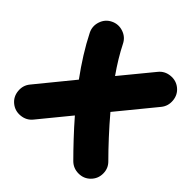

<svg xmlns="http://www.w3.org/2000/svg" viewBox="-171 -696 916 916"><g transform="rotate(45 287.5 -237.5)"><path d="M37.1 64.9Q10.7 43.5 7.3 8.3Q3.9 -26.9 25.4 -53.2L173.8 -234.9Q138.7 -282.7 107.7 -332Q76.7 -381.3 52.2 -430.2Q37.1 -460.9 48.1 -493.9Q59.1 -526.9 89.8 -542Q120.6 -557.1 153.6 -546.1Q186.5 -535.2 201.7 -504.4Q217.8 -472.2 238.5 -438Q259.3 -403.8 283.7 -369.1L413.6 -527.3Q435.1 -553.7 470.2 -557.1Q505.4 -560.5 531.7 -539.1Q558.1 -517.6 561.5 -482.4Q564.9 -447.3 543.5 -420.9L389.2 -232.4Q429.2 -185.1 470 -140.9Q510.7 -96.7 548.3 -59.1Q572.8 -35.2 572.8 -0.2Q572.8 34.7 548.3 59.1Q524.4 83 489.5 83Q454.6 83 430.2 59.1Q395 23.9 357.2 -16.4Q319.3 -56.6 281.2 -100.6L155.3 53.2Q133.8 79.6 98.6 83Q63.5 86.4 37.1 64.9Z"/></g></svg>

Font: Mikhak Black
Style: Regular
Weight: 900
Designer: Amin Abedi
Version: Version 3.3